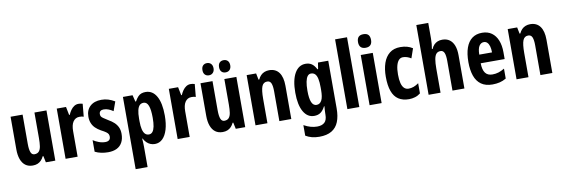

<svg xmlns="http://www.w3.org/2000/svg" viewBox="-65 -1291 6045 2060"><g transform="rotate(-10 2957.5 -261.0)"><path d="M445 -547V0H342L327 -70H320Q308 -44 290.5 -26Q273 -8 250.5 1Q228 10 199 10Q151 10 119 -14Q87 -38 70.5 -83Q54 -128 54 -191V-547H185V-229Q185 -168 197 -137Q209 -106 237 -106Q269 -106 286 -125Q303 -144 308.5 -180.5Q314 -217 314 -269V-547Z M795 -557Q805 -557 815.5 -555.5Q826 -554 840 -550L827 -411Q818 -415 806.5 -416.5Q795 -418 781 -418Q758 -418 741 -408.5Q724 -399 711.5 -380.5Q699 -362 693.5 -336Q688 -310 688 -279V0H557V-547H658L676 -457H683Q694 -483 710 -506Q726 -529 747.5 -543Q769 -557 795 -557Z M1195 -160Q1195 -105 1174 -66.5Q1153 -28 1114 -9Q1075 10 1020 10Q981 10 945 2.5Q909 -5 877 -21V-147Q904 -129 938.5 -116Q973 -103 1009 -103Q1036 -103 1050.5 -115.5Q1065 -128 1065 -153Q1065 -167 1059.5 -179Q1054 -191 1036 -204Q1018 -217 983 -235Q949 -254 925 -277.5Q901 -301 888.5 -332Q876 -363 876 -402Q876 -474 921 -515.5Q966 -557 1044 -557Q1084 -557 1119 -546Q1154 -535 1189 -514L1153 -414Q1130 -430 1104 -440.5Q1078 -451 1051 -451Q1027 -451 1014.5 -440Q1002 -429 1002 -408Q1002 -394 1007.5 -383.5Q1013 -373 1031 -361Q1049 -349 1082 -328Q1116 -309 1141 -286Q1166 -263 1180.5 -232.5Q1195 -202 1195 -160Z M1525 -557Q1602 -557 1644 -483Q1686 -409 1686 -273Q1686 -185 1667 -121.5Q1648 -58 1613 -24Q1578 10 1529 10Q1504 10 1481.5 1Q1459 -8 1440.5 -26Q1422 -44 1408 -71H1404Q1406 -41 1407 -17.5Q1408 6 1408 21V240H1278V-547H1383L1401 -475H1408Q1426 -507 1443 -525Q1460 -543 1480.5 -550Q1501 -557 1525 -557ZM1485 -447Q1458 -447 1441.5 -430.5Q1425 -414 1416.5 -378.5Q1408 -343 1408 -287V-260Q1408 -205 1416.5 -170.5Q1425 -136 1441.5 -119Q1458 -102 1484 -102Q1508 -102 1523.5 -121Q1539 -140 1546.5 -177Q1554 -214 1554 -271Q1554 -360 1537 -403.5Q1520 -447 1485 -447Z M2016 -557Q2026 -557 2036.5 -555.5Q2047 -554 2061 -550L2048 -411Q2039 -415 2027.5 -416.5Q2016 -418 2002 -418Q1979 -418 1962 -408.5Q1945 -399 1932.5 -380.5Q1920 -362 1914.5 -336Q1909 -310 1909 -279V0H1778V-547H1879L1897 -457H1904Q1915 -483 1931 -506Q1947 -529 1968.5 -543Q1990 -557 2016 -557Z M2514 -547V0H2411L2396 -70H2389Q2377 -44 2359.5 -26Q2342 -8 2319.5 1Q2297 10 2268 10Q2220 10 2188 -14Q2156 -38 2139.5 -83Q2123 -128 2123 -191V-547H2254V-229Q2254 -168 2266 -137Q2278 -106 2306 -106Q2338 -106 2355 -125Q2372 -144 2377.5 -180.5Q2383 -217 2383 -269V-547ZM2168 -681Q2168 -714 2184.5 -731Q2201 -748 2228 -748Q2255 -748 2272 -730.5Q2289 -713 2289 -681Q2289 -651 2272 -633Q2255 -615 2228 -615Q2201 -615 2184.5 -632Q2168 -649 2168 -681ZM2349 -681Q2349 -714 2365.5 -731Q2382 -748 2410 -748Q2438 -748 2454.5 -730.5Q2471 -713 2471 -681Q2471 -651 2454.5 -633Q2438 -615 2410 -615Q2381 -615 2365 -632.5Q2349 -650 2349 -681Z M2872 -557Q2942 -557 2979 -507Q3016 -457 3016 -362V0H2886V-324Q2886 -382 2874 -411.5Q2862 -441 2830 -441Q2789 -441 2772.5 -401Q2756 -361 2756 -263V0H2626V-547H2729L2743 -477H2751Q2763 -503 2780.5 -521Q2798 -539 2821.5 -548Q2845 -557 2872 -557Z M3269 -557Q3307 -557 3334.5 -539Q3362 -521 3385 -477H3392L3403 -547H3515V-28Q3515 58 3491 118Q3467 178 3415 209Q3363 240 3281 240Q3236 240 3200 230.5Q3164 221 3132 202V87Q3172 109 3207.5 118.5Q3243 128 3277 128Q3328 128 3356.5 102.5Q3385 77 3385 16V7Q3385 -10 3386.5 -32Q3388 -54 3390 -73H3385Q3363 -30 3335 -10Q3307 10 3265 10Q3191 10 3149 -63.5Q3107 -137 3107 -270Q3107 -407 3150 -482Q3193 -557 3269 -557ZM3308 -444Q3285 -444 3270 -424.5Q3255 -405 3247 -366Q3239 -327 3239 -268Q3239 -184 3256.5 -143Q3274 -102 3310 -102Q3329 -102 3343 -111.5Q3357 -121 3366.5 -139Q3376 -157 3380.5 -185.5Q3385 -214 3385 -252V-279Q3385 -337 3377 -373.5Q3369 -410 3352 -427Q3335 -444 3308 -444Z M3757 0H3627V-760H3757Z M4000 -547V0H3869V-547ZM3935 -762Q3972 -762 3989 -743Q4006 -724 4006 -687Q4006 -651 3988 -632.5Q3970 -614 3935 -614Q3900 -614 3882 -632.5Q3864 -651 3864 -687Q3864 -725 3881.5 -743.5Q3899 -762 3935 -762Z M4298 10Q4230 10 4184 -20Q4138 -50 4115.5 -112.5Q4093 -175 4093 -270Q4093 -354 4115 -418.5Q4137 -483 4183 -520Q4229 -557 4301 -557Q4341 -557 4373.5 -548Q4406 -539 4434 -521L4398 -417Q4376 -431 4354 -438Q4332 -445 4310 -445Q4283 -445 4264.5 -425Q4246 -405 4236 -366.5Q4226 -328 4226 -271Q4226 -215 4235.5 -177.5Q4245 -140 4264.5 -121Q4284 -102 4313 -102Q4341 -102 4368.5 -112Q4396 -122 4423 -142V-31Q4397 -10 4364.5 0Q4332 10 4298 10Z M4642 -591Q4642 -562 4639.5 -533Q4637 -504 4632 -477H4640Q4650 -503 4667.5 -521Q4685 -539 4707.5 -548Q4730 -557 4758 -557Q4805 -557 4837 -534Q4869 -511 4885.5 -468Q4902 -425 4902 -362V0H4772V-324Q4772 -384 4759.5 -412Q4747 -440 4719 -440Q4689 -440 4672.5 -421.5Q4656 -403 4649 -363.5Q4642 -324 4642 -263V0H4512V-760H4642Z M5191 -556Q5253 -556 5295.5 -525.5Q5338 -495 5360 -440Q5382 -385 5382 -310V-236H5121Q5122 -165 5147.5 -130.5Q5173 -96 5225 -96Q5260 -96 5291 -105.5Q5322 -115 5357 -136V-28Q5324 -8 5287 1Q5250 10 5207 10Q5132 10 5084.5 -24Q5037 -58 5015 -121Q4993 -184 4993 -270Q4993 -363 5015.5 -426.5Q5038 -490 5082 -523Q5126 -556 5191 -556ZM5193 -454Q5162 -454 5142.5 -425Q5123 -396 5122 -330H5261Q5261 -369 5253 -396.5Q5245 -424 5230 -439Q5215 -454 5193 -454Z M5716 -557Q5786 -557 5823 -507Q5860 -457 5860 -362V0H5730V-324Q5730 -382 5718 -411.5Q5706 -441 5674 -441Q5633 -441 5616.5 -401Q5600 -361 5600 -263V0H5470V-547H5573L5587 -477H5595Q5607 -503 5624.5 -521Q5642 -539 5665.5 -548Q5689 -557 5716 -557Z"/></g></svg>

Font: Noto Sans Khmer ExtraCondensed
Style: Bold
Weight: 700
Width: 2
Designer: Danh Hong and the Monotype Design Team
Foundry: Monotype Imaging Inc.
Version: Version 2.004